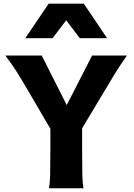

<svg xmlns="http://www.w3.org/2000/svg" viewBox="-20 -1011 720 1031"><path d="M8.8 -712.9H204.1L338.4 -446.8L474.6 -712.9H661.6Q624 -659.2 599.6 -619.9Q575.2 -580.6 545.9 -530.3L539.6 -520L420.9 -321.8V-212.4Q420.9 -121.1 422.1 -73.7Q423.3 -26.4 428.2 0H243.2Q248 -26.4 249.3 -73.7Q250.5 -121.1 250.5 -212.4V-319.3L133.3 -520Q96.2 -583.5 70.8 -623.8Q45.4 -664.1 8.8 -712.9ZM115.7 -805.7 241.2 -991.2H430.2L555.2 -805.7H408.7L335.4 -901.9L262.2 -805.7Z"/></svg>

Font: Lesson One Extra
Style: Regular
Weight: 800
Designer: But Ko, Victor Gaultney, Annie Olsen, Julie Remington, Don Collingsworth, Eric Hays, Becca Hirsbrunner
Version: Version 1.100